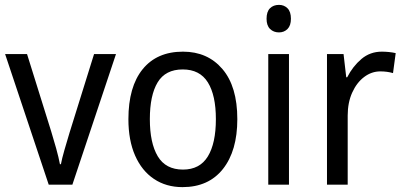

<svg xmlns="http://www.w3.org/2000/svg" viewBox="-20 -851 1657 788"><path d="M180 -93 1 -629H91L190 -312Q200 -280 210.5 -242Q221 -204 226 -177H230Q234 -199 244.5 -235.5Q255 -272 265 -305L366 -629H456L277 -93Z M954 -362Q954 -232 895 -157.5Q836 -83 729 -83Q662 -83 612 -116.5Q562 -150 534.5 -212.5Q507 -275 507 -362Q507 -495 565.5 -567Q624 -639 731 -639Q832 -639 893 -567.5Q954 -496 954 -362ZM595 -362Q595 -264 627.5 -209.5Q660 -155 731 -155Q800 -155 833 -209Q866 -263 866 -362Q866 -460 833 -513Q800 -566 730 -566Q659 -566 627 -513Q595 -460 595 -362Z M1125 -831Q1146 -831 1160 -817Q1174 -803 1174 -774Q1174 -746 1160 -732Q1146 -718 1125 -718Q1103 -718 1088.5 -732Q1074 -746 1074 -774Q1074 -803 1088 -817Q1102 -831 1125 -831ZM1166 -629V-93H1081V-629Z M1547 -639Q1561 -639 1576 -637.5Q1591 -636 1604 -633L1593 -551Q1569 -558 1541 -558Q1505 -558 1474.5 -535Q1444 -512 1425.5 -471Q1407 -430 1407 -377V-93H1322V-629H1390L1401 -534H1405Q1428 -579 1463.5 -609Q1499 -639 1547 -639Z"/></svg>

Font: Noto Sans Kannada UI SemiCondensed
Style: Regular
Weight: 400
Width: 4
Designer: Jelle Bosma - Monotype Design Team
Foundry: Monotype Imaging Inc.
Version: Version 2.005; ttfautohint (v1.8.4.7-5d5b)